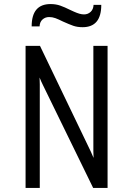

<svg xmlns="http://www.w3.org/2000/svg" viewBox="-20 -926 656 946"><path d="M106 -700H177L427 -180L441 -148L440 -181V-700H510V0H439L190 -510Q183 -524 175 -544Q176 -528 176 -511V0H106ZM290 -820Q268 -831 253 -836.5Q238 -842 222 -842Q203 -842 189.5 -830Q176 -818 175 -796H136Q136 -906 229 -906Q255 -906 276.5 -898.5Q298 -891 326 -877Q330 -875 344.5 -868.5Q359 -862 371 -858.5Q383 -855 394 -855Q413 -855 426.5 -867.5Q440 -880 441 -902H479Q479 -792 387 -792Q361 -792 341 -799Q321 -806 290 -820Z"/></svg>

Font: Overpass Mono Light
Style: Regular
Weight: 300
Monospace: yes
Designer: Delve Withrington, Dave Bailey
Foundry: Delve Fonts
Version: Version 1.000;DELV;Overpass